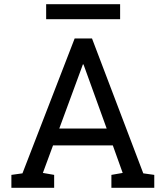

<svg xmlns="http://www.w3.org/2000/svg" viewBox="-20 -894 789 914"><path d="M34.2 0V-61.5L86.9 -68.8L335.4 -710.9H418L662.1 -68.8L714.4 -61.5V0H510.3V-61.5L564 -70.8L517.1 -201.7H232.4L184.1 -70.8L237.8 -61.5V0ZM262.2 -282.2H487.8L383.3 -571.3L377.4 -587.4H374.5L368.7 -571.3ZM199.7 -802.7V-874H551.8V-802.7Z"/></svg>

Font: Roboto Slab LO
Style: Regular
Weight: 400
Designer: Google
Version: Version 2.000